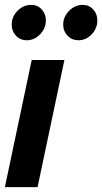

<svg xmlns="http://www.w3.org/2000/svg" viewBox="-22 -767 419 787"><path d="M-2 0 108 -521H242L132 0ZM88 -602Q61 -602 43.5 -620.5Q26 -639 26 -666Q26 -699 50 -723Q74 -747 106 -747Q132 -747 149 -728.5Q166 -710 166 -683Q166 -651 142.5 -626.5Q119 -602 88 -602ZM299 -602Q273 -602 255 -620.5Q237 -639 237 -666Q237 -698 261 -722.5Q285 -747 317 -747Q343 -747 360 -728.5Q377 -710 377 -683Q377 -651 354 -626.5Q331 -602 299 -602Z"/></svg>

Font: Red Hat Display
Style: Bold Italic
Weight: 700
Italic angle: -12°
Designer: Pentagram, MCKL
Foundry: Pentagram, MCKL
Version: Version 1.023; ttfautohint (v1.8.3)